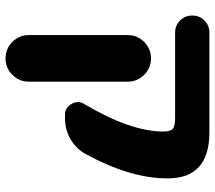

<svg xmlns="http://www.w3.org/2000/svg" viewBox="-62 -526 783 700"><g transform="rotate(90 330.0 -175.5)"><path d="M629.9 -394.5Q629.9 -257.8 540 -93.8Q520.5 -59.6 485.8 -40Q451.2 -20.5 411.1 -20.5H398.4Q371.1 -20.5 358.4 -44.9Q351.6 -56.6 351.6 -67.4Q351.6 -80.1 359.4 -91.8Q459 -259.8 459 -378.9Q459 -404.3 449.2 -413.1Q439.5 -421.9 412.1 -421.9H98.6Q72.3 -421.9 54.2 -439.9Q36.1 -458 36.1 -484.4Q36.1 -510.7 54.2 -528.8Q72.3 -546.9 98.6 -546.9H460Q460.9 -546.9 461.9 -546.9Q629.9 -546.9 629.9 -394.5ZM107.4 111.3V-249Q107.4 -284.2 132.3 -309.1Q157.2 -334 192.4 -334Q227.5 -334 252.4 -309.1Q277.3 -284.2 277.3 -249V111.3Q277.3 146.5 252.4 171.4Q227.5 196.3 192.4 196.3Q157.2 196.3 132.3 171.4Q107.4 146.5 107.4 111.3Z"/></g></svg>

Font: Gen Jyuu GothicX Heavy
Style: Bold
Weight: 900
Designer: [Source Han Sans]
Ryoko NISHIZUKA  (kana & ideographs); Paul D. Hunt (Latin, Greek & Cyrillic); Wenlong ZHANG  (bopomofo
Version: Version 1.002.20150607